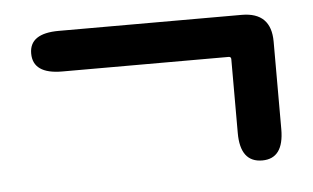

<svg xmlns="http://www.w3.org/2000/svg" viewBox="-34 -459 637 391"><g transform="rotate(-5 285.0 -263.5)"><path d="M488 -114Q443 -114 443 -174V-325Q443 -330 438 -330H98Q38 -330 38 -372Q38 -413 98 -413H472Q532 -413 532 -353V-174Q532 -114 488 -114Z"/></g></svg>

Font: Resource Han Rounded JP Medium
Style: Regular
Weight: 500
Designer: Cyano Hao (round all glyphs); Ryoko NISHIZUKA 西塚涼子 (kana, bopomofo & ideographs); Paul D. Hunt (Latin, Greek & Cyrillic)
Foundry: Cyano Hao
Version: 0.990